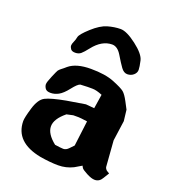

<svg xmlns="http://www.w3.org/2000/svg" viewBox="-120 -716 711 808"><g transform="rotate(20 235.5 -312.0)"><path d="M271.1 -555.7Q225.2 -555.3 187.9 -507.7Q171 -486.1 161.3 -478Q151.6 -469.8 136.4 -469.7Q121.3 -469.6 115.6 -477.6Q110 -485.6 109.9 -492.7Q109.9 -499.8 114.9 -510.6Q120 -521.4 122.5 -534.6Q125.1 -547.8 160.3 -579.8Q195.5 -611.8 225.2 -620.3Q254.9 -628.8 282.3 -629Q309.6 -629.2 354.8 -594.6Q400 -560 406 -533.2Q412.1 -506.4 412.2 -493.2Q412.3 -480 400.9 -469.9Q389.5 -459.9 373.3 -459.7Q357.2 -459.6 344.7 -477.1Q332.1 -494.6 313.8 -525.2Q295.5 -555.8 271.1 -555.7ZM242.7 -219.7H219.2L190.4 -213.4Q146.5 -177.7 146.5 -144.3Q146.5 -110.8 189.5 -76.7Q215.3 -72.8 227.3 -72.5Q239.3 -72.3 250.2 -83.5Q261.2 -94.7 268.1 -102.1Q274.9 -159.2 282.2 -215.3Q251 -219.7 242.7 -219.7ZM421.4 -318.4 427.2 -269 414.6 -178.7 423.3 -63.5Q423.8 -56.6 431.6 -48.8L444.3 -41L428.7 -15.6Q417 4.9 396.5 4.9H395.5Q381.8 4.9 359.4 -6.8Q336.9 -18.6 333 -24.9Q329.1 -31.2 328.1 -33.7L297.4 -15.6Q266.1 0 230.7 0Q195.3 0 148.9 -7.8Q30.3 -30.8 29.3 -125Q29.3 -140.6 42.7 -185.5Q56.2 -230.5 80.6 -242.9Q105 -255.4 170.4 -267.6L253.4 -281.2L291.5 -277.8Q296.9 -309.6 301.3 -341.3Q274.4 -352.5 256.8 -352.5H234.9L202.6 -351.1Q190.9 -347.7 170.2 -321Q149.4 -294.4 131.8 -284.9Q114.3 -275.4 96.4 -275.4Q78.6 -275.4 72.3 -284.9Q65.9 -294.4 65.9 -303.5Q65.9 -312.5 78.1 -341.3Q90.3 -370.1 93 -373.8Q95.7 -377.4 99.1 -380.4Q102.5 -383.8 105.5 -385.7Q108.4 -387.7 114.3 -392.6Q120.1 -397.5 124.5 -401.4Q157.2 -428.7 222.2 -428.7Q287.1 -428.7 326.9 -412.6Q366.7 -396.5 378.7 -386.7Q390.6 -377 405 -349.6Q419.4 -322.3 421.4 -318.4Z"/></g></svg>

Font: Drukaatie burti
Style: Bold
Weight: 700
Version: Version 0.14